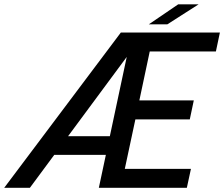

<svg xmlns="http://www.w3.org/2000/svg" viewBox="-70 -892 1064 912"><path d="M-50 0 504 -737.5H974.5L955.5 -647.5H605.5L649 -684L584.5 -380L560 -415H850.5L831.5 -325H543.5L580 -357.5L516 -58L491 -90H837L817.5 0H399.5L537 -645L544.5 -638.5L72 0ZM142.5 -156.5 183 -245H501.5L483 -156.5ZM637 -776.5 776.5 -871.5H873.5L725 -776.5Z"/></svg>

Font: Epilogue Medium
Style: Italic
Weight: 500
Italic angle: -12°
Designer: Tyler Finck
Foundry: Etcetera Type Co
Version: Version 2.112